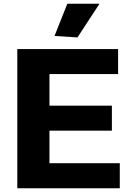

<svg xmlns="http://www.w3.org/2000/svg" viewBox="-20 -1001 697 1021"><path d="M270 -810 338 -981H509L392 -802ZM72 -740H608V-607H243V-439H575V-306H243V-133H617V0H72Z"/></svg>

Font: Encode Sans Normal
Style: Bold
Weight: 700
Designer: Pablo Impallari, Andres Torresi
Foundry: Pablo Impallari, Andres Torresi
Version: Version 1.000; ttfautohint (v1.00) -l 8 -r 50 -G 200 -x 14 -